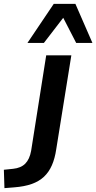

<svg xmlns="http://www.w3.org/2000/svg" viewBox="-129 -780 498 993"><path d="M-106 193 -109 98 -61 93Q-21 89 1.5 66.5Q24 44 32 0L110 -494H240L162 -9Q155 39 139.5 74.5Q124 110 98.5 134Q73 158 35 171.5Q-3 185 -56 189ZM13 -558 149 -760H261L349 -558H265L198 -688L98 -558Z"/></svg>

Font: Nunito Sans 10pt
Style: Bold Italic
Weight: 700
Italic angle: -9°
Designer: Vernon Adams
Foundry: Vernon Adams
Version: Version 3.101;gftools[0.9.27]